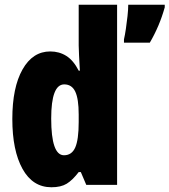

<svg xmlns="http://www.w3.org/2000/svg" viewBox="-20 -780 715 810"><path d="M197 10Q118 10 75 -67.5Q32 -145 32 -278Q32 -411 75 -487Q118 -563 192 -563Q230 -563 260 -544Q290 -525 312 -482H317Q315 -520 313.5 -546Q312 -572 312 -588V-760H474V0H344L321 -54H312Q286 -20 261.5 -5Q237 10 197 10ZM250 -125Q283 -125 297.5 -158Q312 -191 312 -265V-297Q312 -363 297.5 -393.5Q283 -424 251 -424Q196 -424 196 -280Q196 -125 250 -125ZM675 -749Q653 -670 612 -600H503V-614Q507 -631 511 -658Q515 -685 518 -712.5Q521 -740 521 -760H675Z"/></svg>

Font: Noto Sans Sinhala UI ExtraCondensed Black
Style: Regular
Weight: 900
Width: 2
Designer: Jelle Bosma - Monotype Design Team
Foundry: Monotype Imaging Inc.
Version: Version 2.006; ttfautohint (v1.8.4.7-5d5b)